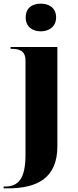

<svg xmlns="http://www.w3.org/2000/svg" viewBox="-43 -794 426 1054"><path d="M181 -622C226 -622 265 -648 265 -698C265 -751 226 -774 181 -774C134 -774 98 -751 98 -698C98 -648 134 -622 181 -622ZM-23 240H-2C158 240 272 187 272 8V-536H15V-526H18C61 -526 97 -517 97 -461V54C97 189 57 230 -16 230H-23Z"/></svg>

Font: Noto Serif Display ExtraBold
Style: Regular
Weight: 800
Designer: Monotype Design Team
Foundry: Monotype Imaging Inc.
Version: Version 2.009